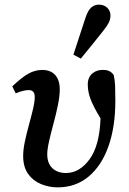

<svg xmlns="http://www.w3.org/2000/svg" viewBox="-20 -795 559 829"><path d="M229 14Q192 14 157.5 0Q123 -14 101.5 -44Q80 -74 80 -122Q80 -149 87.5 -184.5Q95 -220 105 -256Q115 -292 122.5 -324Q130 -356 130 -377Q130 -406 104 -406Q94 -406 80.5 -403Q67 -400 48 -392L33 -422Q75 -462 103.5 -477.5Q132 -493 162 -493Q199 -493 218.5 -471Q238 -449 238 -409Q238 -380 230 -341Q222 -302 211 -261.5Q200 -221 192 -185.5Q184 -150 184 -129Q184 -90 206 -69Q228 -48 265 -48Q323 -48 366.5 -107Q410 -166 414 -284Q383 -335 371 -367Q359 -399 359 -430Q359 -462 379.5 -478.5Q400 -495 428 -493Q456 -493 471 -471Q476 -449 477 -425Q478 -401 478 -359Q478 -248 448.5 -164Q419 -80 363 -33Q307 14 229 14ZM297 -559Q323 -639 349 -718Q360 -751 374.5 -763Q389 -775 406 -775Q429 -775 443 -761.5Q457 -748 457 -728Q457 -712 449.5 -697Q442 -682 425 -661Q401 -631 377.5 -601.5Q354 -572 329 -542Z"/></svg>

Font: Source Serif 4 Semibold
Style: Italic
Weight: 600
Italic angle: -12°
Designer: Frank Grießhammer
Foundry: Adobe
Version: Version 4.005;hotconv 1.1.0;makeotfexe 2.6.0